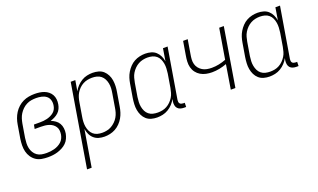

<svg xmlns="http://www.w3.org/2000/svg" viewBox="-77 -959 2655 1605"><g transform="rotate(-20 1250.0 -156.5)"><path d="M206 8Q178 8 150 3Q122 -2 100 -17Q78 -32 63 -54.5Q48 -77 41.5 -103.5Q35 -130 35.5 -158.5Q36 -187 40 -215L60 -335Q64 -361 73 -386.5Q82 -412 96.5 -435Q111 -458 132 -477Q153 -496 177.5 -507.5Q202 -519 228 -523.5Q254 -528 280 -528Q302 -528 323.5 -525Q345 -522 364.5 -514.5Q384 -507 400 -494Q416 -481 426 -463Q436 -445 438.5 -423Q441 -401 437 -379Q434 -360 425.5 -341.5Q417 -323 402 -309Q387 -295 368 -285.5Q349 -276 330 -270Q351 -262 369.5 -249Q388 -236 399 -217Q410 -198 413 -174.5Q416 -151 412 -127Q408 -106 398.5 -85Q389 -64 372.5 -48Q356 -32 335 -21Q314 -10 292.5 -3.5Q271 3 249.5 5.5Q228 8 206 8ZM208 -29Q225 -29 242 -31Q259 -33 276 -37.5Q293 -42 309.5 -50.5Q326 -59 339.5 -71Q353 -83 361 -99.5Q369 -116 372 -133Q375 -152 373 -170Q371 -188 361.5 -202.5Q352 -217 338 -227Q324 -237 307 -242.5Q290 -248 272 -250Q254 -252 235 -252H181L188 -289H242Q258 -289 274 -290.5Q290 -292 306 -296Q322 -300 338 -307.5Q354 -315 367 -326Q380 -337 387.5 -352.5Q395 -368 397 -384Q401 -409 394 -431.5Q387 -454 369 -467.5Q351 -481 327.5 -486Q304 -491 280 -491Q258 -491 236.5 -487.5Q215 -484 194.5 -473.5Q174 -463 157.5 -447Q141 -431 129 -412Q117 -393 110.5 -372Q104 -351 100 -329L80 -209Q77 -187 76 -164Q75 -141 79.5 -120Q84 -99 95 -80.5Q106 -62 123.5 -49.5Q141 -37 163 -33Q185 -29 208 -29Z M477 215 599 -520H640L624 -426Q636 -449 655 -469Q674 -489 697 -503Q720 -517 745.5 -522.5Q771 -528 795 -528Q822 -528 847.5 -521Q873 -514 891 -497.5Q909 -481 920.5 -458.5Q932 -436 936 -410.5Q940 -385 939 -358Q938 -331 933 -305L913 -185Q909 -160 901.5 -136Q894 -112 881 -89.5Q868 -67 849 -47.5Q830 -28 807 -15.5Q784 -3 759 2.5Q734 8 710 8Q683 8 658.5 1Q634 -6 615.5 -22.5Q597 -39 586.5 -62Q576 -85 572 -110L518 215ZM704 -29Q724 -29 745 -33.5Q766 -38 784.5 -48.5Q803 -59 819.5 -75Q836 -91 847 -110Q858 -129 864 -149.5Q870 -170 873 -191L893 -311Q897 -333 898 -354.5Q899 -376 895 -397Q891 -418 881.5 -436.5Q872 -455 856 -468Q840 -481 819.5 -486Q799 -491 777 -491Q757 -491 736.5 -487Q716 -483 696.5 -472.5Q677 -462 661.5 -446.5Q646 -431 635 -412.5Q624 -394 618 -373.5Q612 -353 609 -333L589 -213Q585 -191 584 -169Q583 -147 586.5 -126Q590 -105 599 -86Q608 -67 623.5 -53.5Q639 -40 660 -34.5Q681 -29 704 -29Z M1178 8Q1151 8 1126 1Q1101 -6 1082.5 -22.5Q1064 -39 1053 -61.5Q1042 -84 1037.5 -109.5Q1033 -135 1034.5 -162Q1036 -189 1040 -215L1060 -335Q1064 -360 1071.5 -384Q1079 -408 1092.5 -430.5Q1106 -453 1124.5 -472.5Q1143 -492 1166 -504.5Q1189 -517 1214 -522.5Q1239 -528 1263 -528Q1290 -528 1315 -521Q1340 -514 1358 -497.5Q1376 -481 1387 -458Q1398 -435 1402 -410L1420 -520H1461L1386 -71Q1385 -62 1386 -54Q1387 -46 1392 -40Q1397 -34 1405.5 -31.5Q1414 -29 1422 -29H1435L1434 8H1415Q1399 8 1384 3.5Q1369 -1 1359 -12Q1349 -23 1346 -39Q1343 -55 1345 -71L1349 -94Q1337 -71 1318.5 -51Q1300 -31 1276.5 -17Q1253 -3 1227.5 2.5Q1202 8 1178 8ZM1197 -29Q1217 -29 1237.5 -33Q1258 -37 1277 -47.5Q1296 -58 1311.5 -73.5Q1327 -89 1338.5 -107.5Q1350 -126 1355.5 -146.5Q1361 -167 1365 -187L1385 -307Q1388 -329 1389 -351Q1390 -373 1386.5 -394Q1383 -415 1374.5 -434Q1366 -453 1350 -466.5Q1334 -480 1313.5 -485.5Q1293 -491 1270 -491Q1250 -491 1229 -486.5Q1208 -482 1189 -471.5Q1170 -461 1154 -445Q1138 -429 1126.5 -410Q1115 -391 1109.5 -370.5Q1104 -350 1100 -329L1080 -209Q1077 -187 1076 -165.5Q1075 -144 1079 -123Q1083 -102 1092 -83.5Q1101 -65 1117 -52Q1133 -39 1154 -34Q1175 -29 1197 -29Z M1834 0 1869 -215Q1837 -203 1804 -196.5Q1771 -190 1738 -190Q1711 -190 1685 -195.5Q1659 -201 1637 -214Q1615 -227 1599.5 -247.5Q1584 -268 1577.5 -293Q1571 -318 1572.5 -345.5Q1574 -373 1579 -400L1599 -520H1640L1619 -394Q1615 -372 1613.5 -350Q1612 -328 1617.5 -307.5Q1623 -287 1636 -271Q1649 -255 1666.5 -244.5Q1684 -234 1705.5 -230Q1727 -226 1749 -226Q1781 -226 1812.5 -232.5Q1844 -239 1875 -251L1920 -520H1961L1875 0Z M2178 8Q2151 8 2126 1Q2101 -6 2082.5 -22.5Q2064 -39 2053 -61.5Q2042 -84 2037.5 -109.5Q2033 -135 2034.5 -162Q2036 -189 2040 -215L2060 -335Q2064 -360 2071.5 -384Q2079 -408 2092.5 -430.5Q2106 -453 2124.5 -472.5Q2143 -492 2166 -504.5Q2189 -517 2214 -522.5Q2239 -528 2263 -528Q2290 -528 2315 -521Q2340 -514 2358 -497.5Q2376 -481 2387 -458Q2398 -435 2402 -410L2420 -520H2461L2386 -71Q2385 -62 2386 -54Q2387 -46 2392 -40Q2397 -34 2405.5 -31.5Q2414 -29 2422 -29H2435L2434 8H2415Q2399 8 2384 3.5Q2369 -1 2359 -12Q2349 -23 2346 -39Q2343 -55 2345 -71L2349 -94Q2337 -71 2318.5 -51Q2300 -31 2276.5 -17Q2253 -3 2227.5 2.5Q2202 8 2178 8ZM2197 -29Q2217 -29 2237.5 -33Q2258 -37 2277 -47.5Q2296 -58 2311.5 -73.5Q2327 -89 2338.5 -107.5Q2350 -126 2355.5 -146.5Q2361 -167 2365 -187L2385 -307Q2388 -329 2389 -351Q2390 -373 2386.5 -394Q2383 -415 2374.5 -434Q2366 -453 2350 -466.5Q2334 -480 2313.5 -485.5Q2293 -491 2270 -491Q2250 -491 2229 -486.5Q2208 -482 2189 -471.5Q2170 -461 2154 -445Q2138 -429 2126.5 -410Q2115 -391 2109.5 -370.5Q2104 -350 2100 -329L2080 -209Q2077 -187 2076 -165.5Q2075 -144 2079 -123Q2083 -102 2092 -83.5Q2101 -65 2117 -52Q2133 -39 2154 -34Q2175 -29 2197 -29Z"/></g></svg>

Font: Iosevka Curly Extralight
Style: Italic
Weight: 200
Italic angle: -9°
Monospace: yes
Designer: Belleve Invis
Foundry: Belleve Invis
Version: Version 22.1.2; ttfautohint (v1.8.4)